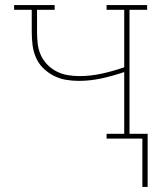

<svg xmlns="http://www.w3.org/2000/svg" viewBox="-20 -550 640 762"><path d="M545 192V0H403V-19H473V-264Q429 -249 383.5 -239Q338 -229 292 -229Q266 -229 240.5 -233.5Q215 -238 192 -250Q169 -262 150.5 -280.5Q132 -299 122 -323Q112 -347 109 -372.5Q106 -398 106 -424V-511H36V-530H197V-511H127V-424Q127 -401 129.5 -377.5Q132 -354 141.5 -332.5Q151 -311 167.5 -294Q184 -277 204.5 -266.5Q225 -256 248 -252Q271 -248 295 -248Q340 -248 385 -258Q430 -268 473 -283V-511H403V-530H564V-511H494V-19H566V192Z"/></svg>

Font: Iosevka Slab Thin Extended
Style: Regular
Weight: 100
Width: 7
Monospace: yes
Designer: Belleve Invis
Foundry: Belleve Invis
Version: Version 11.1.1; ttfautohint (v1.8.3)